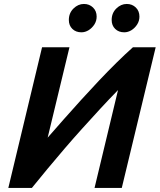

<svg xmlns="http://www.w3.org/2000/svg" viewBox="-20 -926 787 946"><path d="M21 0 187.2 -693H322.2L214.8 -247.8Q251.8 -290.2 293.6 -337.5Q335.5 -384.8 379 -432.9Q422.5 -481 466.8 -527.8Q511 -574.5 553.5 -616.5Q596 -658.5 634.8 -693H747L580 0H445.8L561.5 -482.2Q517.2 -437 472.9 -388.9Q428.5 -340.8 384.4 -291.8Q340.2 -242.8 297.9 -193.4Q255.5 -144 214.9 -95.1Q174.2 -46.2 137 0ZM592.2 -766.8Q564.8 -766.8 547.5 -783.6Q530.2 -800.5 530.2 -827.5Q530.2 -861.5 553 -884Q575.8 -906.5 604.5 -906.5Q631.2 -906.5 649.1 -889.1Q667 -871.8 667 -844.2Q667 -822.8 655.6 -805.1Q644.2 -787.5 627.4 -777.1Q610.5 -766.8 592.2 -766.8ZM381 -766.8Q353.8 -766.8 336.5 -783.6Q319.2 -800.5 319.2 -827.5Q319.2 -861.5 342 -884Q364.8 -906.5 393.5 -906.5Q420.2 -906.5 438.2 -889.1Q456.2 -871.8 456.2 -844.2Q456.2 -822.8 444.8 -805.1Q433.2 -787.5 416.4 -777.1Q399.5 -766.8 381 -766.8Z"/></svg>

Font: Ubuntu Sans
Style: Italic
Weight: 400
Italic angle: -13.5°
Designer: Dalton Maag Ltd
Foundry: Dalton Maag Ltd
Version: Version 1.006